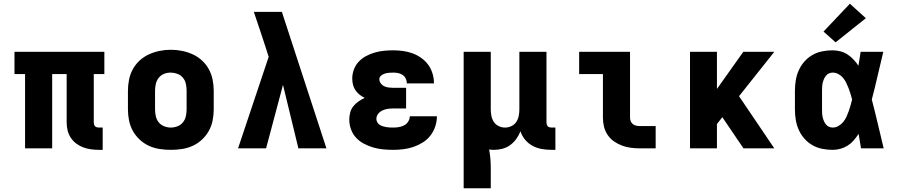

<svg xmlns="http://www.w3.org/2000/svg" viewBox="-20 -799 4840 1034"><path d="M513 8Q491 8 469.5 5Q448 2 428 -5.5Q408 -13 390.5 -26Q373 -39 361 -57.5Q349 -76 344 -97Q339 -118 339 -140V-400H261V0H115V-400H58V-520H542V-400H485V-140Q485 -134 486.5 -128.5Q488 -123 492 -119Q496 -115 501.5 -113.5Q507 -112 513 -112H533V8Z M900 8Q870 8 840 3.5Q810 -1 782.5 -13.5Q755 -26 732.5 -47Q710 -68 695.5 -94Q681 -120 675 -150Q669 -180 669 -210V-310Q669 -340 675 -370Q681 -400 695.5 -426.5Q710 -453 732.5 -473.5Q755 -494 782.5 -506.5Q810 -519 840 -525Q870 -531 900 -531Q930 -531 960 -525Q990 -519 1017.5 -506.5Q1045 -494 1067.5 -473.5Q1090 -453 1104.5 -426.5Q1119 -400 1125 -370Q1131 -340 1131 -310V-210Q1131 -180 1125 -150Q1119 -120 1104.5 -94Q1090 -68 1067.5 -47Q1045 -26 1017.5 -13.5Q990 -1 960 3.5Q930 8 900 8ZM900 -112Q918 -112 936 -119Q954 -126 965.5 -140.5Q977 -155 981 -173.5Q985 -192 985 -210V-310Q985 -329 981 -347.5Q977 -366 965 -380.5Q953 -395 935 -401.5Q917 -408 899 -408Q880 -408 863 -401Q846 -394 834.5 -379.5Q823 -365 819 -346.5Q815 -328 815 -310V-210Q815 -192 819 -173.5Q823 -155 834.5 -140.5Q846 -126 864 -119Q882 -112 900 -112Z M1262 0 1427 -493 1409 -549Q1394 -595 1378.5 -641.5Q1363 -688 1347 -735H1498L1738 0H1587L1504 -342L1413 0Z M2098 8Q2071 8 2044 5.5Q2017 3 1991 -4.5Q1965 -12 1941 -24.5Q1917 -37 1898.5 -56.5Q1880 -76 1870.5 -102Q1861 -128 1861 -155Q1861 -174 1866 -193Q1871 -212 1883 -227Q1895 -242 1911 -253Q1927 -264 1944 -272Q1929 -279 1916 -289.5Q1903 -300 1894 -313.5Q1885 -327 1881 -343Q1877 -359 1877 -376Q1877 -401 1886 -425Q1895 -449 1912 -467Q1929 -485 1951.5 -497Q1974 -509 1998 -516Q2022 -523 2047 -525.5Q2072 -528 2097 -528Q2124 -528 2150 -524.5Q2176 -521 2201 -512Q2226 -503 2248 -487.5Q2270 -472 2285.5 -451Q2301 -430 2309 -404Q2317 -378 2317 -352Q2317 -351 2317 -350.5Q2317 -350 2317 -350H2171Q2171 -350 2171 -350Q2171 -350 2171 -350Q2171 -364 2165 -376Q2159 -388 2148 -395.5Q2137 -403 2124 -405.5Q2111 -408 2097 -408Q2086 -408 2074.5 -407Q2063 -406 2052 -402.5Q2041 -399 2032 -391.5Q2023 -384 2023 -372Q2023 -360 2031 -349.5Q2039 -339 2050.5 -334Q2062 -329 2074.5 -327.5Q2087 -326 2100 -326H2167V-215H2100Q2085 -215 2069.5 -213Q2054 -211 2040 -204.5Q2026 -198 2016.5 -186Q2007 -174 2007 -158Q2007 -149 2012 -140.5Q2017 -132 2024.5 -127Q2032 -122 2041.5 -119Q2051 -116 2060 -114.5Q2069 -113 2078.5 -112.5Q2088 -112 2098 -112Q2113 -112 2128 -114.5Q2143 -117 2156.5 -124Q2170 -131 2178.5 -144.5Q2187 -158 2187 -173H2333Q2333 -145 2324 -118Q2315 -91 2298 -69Q2281 -47 2257 -32Q2233 -17 2207 -8Q2181 1 2153 4.5Q2125 8 2098 8Z M2477 215V-520H2623V-210Q2623 -192 2626.5 -174.5Q2630 -157 2639.5 -142.5Q2649 -128 2665.5 -120Q2682 -112 2700 -112Q2718 -112 2734.5 -120Q2751 -128 2760.5 -142.5Q2770 -157 2773.5 -174.5Q2777 -192 2777 -210V-520H2923V-140Q2923 -134 2924.5 -128.5Q2926 -123 2930 -119Q2934 -115 2939.5 -113.5Q2945 -112 2951 -112H2971V8H2951Q2924 8 2898 3.5Q2872 -1 2848.5 -13.5Q2825 -26 2808 -46.5Q2791 -67 2783 -92Q2774 -70 2760.5 -51Q2747 -32 2728 -18Q2709 -4 2686 2Q2663 8 2640 8Q2633 8 2626.5 7.5Q2620 7 2614 6Q2619 31 2621 56.5Q2623 82 2623 107V215Z M3427 0Q3403 0 3378.5 -3Q3354 -6 3331 -14.5Q3308 -23 3287.5 -37Q3267 -51 3253 -71.5Q3239 -92 3233 -116Q3227 -140 3227 -165V-400H3099V-520H3373V-165Q3373 -155 3377 -145.5Q3381 -136 3389 -130Q3397 -124 3407 -122Q3417 -120 3427 -120H3511V0Z M3696 0V-520H3841V-320L3983 -520H4150L3960 -281L4150 0H3984L3870 -168L3841 -131V0Z M4464 8Q4436 8 4408 2.5Q4380 -3 4355.5 -17Q4331 -31 4312 -52.5Q4293 -74 4281.5 -100Q4270 -126 4265.5 -154Q4261 -182 4261 -210V-310Q4261 -338 4265.5 -366Q4270 -394 4281.5 -420Q4293 -446 4312 -467.5Q4331 -489 4355.5 -503Q4380 -517 4408 -522.5Q4436 -528 4464 -528Q4485 -528 4506 -522.5Q4527 -517 4544.5 -505.5Q4562 -494 4576.5 -478.5Q4591 -463 4603 -445Q4606 -464 4609 -482.5Q4612 -501 4615 -520H4737Q4721 -456 4706.5 -391.5Q4692 -327 4675 -263Q4692 -198 4707.5 -132Q4723 -66 4739 0H4617Q4614 -19 4610.5 -39Q4607 -59 4604 -78Q4592 -60 4578 -43.5Q4564 -27 4546 -15.5Q4528 -4 4507 2Q4486 8 4464 8ZM4464 -112Q4481 -112 4495.5 -120.5Q4510 -129 4520.5 -141.5Q4531 -154 4538 -169Q4545 -184 4550.5 -199.5Q4556 -215 4560.5 -231Q4565 -247 4569 -263Q4565 -278 4560.5 -293.5Q4556 -309 4550 -324Q4544 -339 4537 -353.5Q4530 -368 4519.5 -380.5Q4509 -393 4494.5 -400.5Q4480 -408 4464 -408Q4454 -408 4444 -403.5Q4434 -399 4427.5 -390.5Q4421 -382 4417 -372.5Q4413 -363 4410.5 -352.5Q4408 -342 4407.5 -331.5Q4407 -321 4407 -310V-210Q4407 -199 4407.5 -188.5Q4408 -178 4410.5 -167.5Q4413 -157 4417 -147.5Q4421 -138 4427.5 -129.5Q4434 -121 4444 -116.5Q4454 -112 4464 -112ZM4480 -571 4415 -629 4557 -779 4643 -701Z"/></svg>

Font: Iosevka Custom Heavy Extended
Style: Regular
Weight: 900
Width: 7
Monospace: yes
Designer: Belleve Invis
Foundry: Belleve Invis
Version: Version 11.2.4; ttfautohint (v1.8.4)